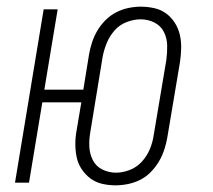

<svg xmlns="http://www.w3.org/2000/svg" viewBox="-20 -548 640 576"><path d="M327 8Q306 8 286.5 3.5Q267 -1 251.5 -12.5Q236 -24 225 -40.5Q214 -57 210 -76.5Q206 -96 206 -116.5Q206 -137 210 -158L224 -241H107L67 0H25L111 -520H153L113 -279H230L247 -384Q250 -402 256 -420.5Q262 -439 272 -456Q282 -473 296.5 -487.5Q311 -502 328.5 -511Q346 -520 365 -524Q384 -528 402 -528Q423 -528 443 -523.5Q463 -519 478.5 -507.5Q494 -496 504.5 -479.5Q515 -463 519.5 -443.5Q524 -424 523.5 -403.5Q523 -383 520 -362L482 -136Q479 -118 473 -99.5Q467 -81 457 -64Q447 -47 433 -32.5Q419 -18 401.5 -9Q384 0 364.5 4Q345 8 327 8ZM328 -30Q348 -30 369 -38Q390 -46 405.5 -63Q421 -80 429.5 -100.5Q438 -121 441 -142L479 -368Q482 -390 481.5 -412Q481 -434 471.5 -452.5Q462 -471 443 -480.5Q424 -490 402 -490Q382 -490 360.5 -482Q339 -474 324 -457Q309 -440 300.5 -419.5Q292 -399 288 -378L251 -152Q247 -130 248 -108Q249 -86 258.5 -67.5Q268 -49 287 -39.5Q306 -30 328 -30Z"/></svg>

Font: Iosevka Extralight Extended
Style: Italic
Weight: 200
Width: 7
Italic angle: -9°
Monospace: yes
Designer: Belleve Invis
Foundry: Belleve Invis
Version: Version 32.5.0; ttfautohint (v1.8.4)